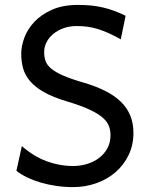

<svg xmlns="http://www.w3.org/2000/svg" viewBox="-20 -745 614 777"><path d="M468.8 -585.9Q442.4 -600.6 420.2 -610.6Q397.9 -620.6 377 -627.2Q356 -633.8 335 -636.7Q314 -639.6 290.5 -639.6Q261.2 -639.6 237.1 -630.9Q212.9 -622.1 195.3 -607.4Q177.7 -592.8 168.2 -573.7Q158.7 -554.7 158.7 -534.7Q158.7 -514.6 164.3 -498.3Q169.9 -481.9 187 -467.5Q204.1 -453.1 235.8 -439.2Q267.6 -425.3 319.8 -410.2Q368.2 -396 405.5 -377.2Q442.9 -358.4 468.3 -334Q493.7 -309.6 506.8 -278.3Q520 -247.1 520 -207.5Q520 -158.2 500.7 -117.9Q481.4 -77.6 448 -48.6Q414.6 -19.5 370.1 -3.7Q325.7 12.2 275.9 12.2Q240.7 12.2 207.3 7.3Q173.8 2.4 144.3 -6.3Q114.7 -15.1 89.8 -27.1Q64.9 -39.1 46.4 -53.7L68.4 -153.8Q117.2 -111.3 169.2 -92.3Q221.2 -73.2 275.9 -73.2Q305.2 -73.2 332.5 -81.5Q359.9 -89.8 380.9 -105.7Q401.9 -121.6 414.6 -144.8Q427.2 -168 427.2 -197.8Q427.2 -216.8 421.1 -234.1Q415 -251.5 396.5 -268.1Q377.9 -284.7 343.3 -301Q308.6 -317.4 251.5 -334.5Q194.3 -351.6 158.2 -372.1Q122.1 -392.6 101.6 -416.7Q81.1 -440.9 73.5 -468.5Q65.9 -496.1 65.9 -527.3Q65.9 -558.6 78.9 -593.3Q91.8 -627.9 119.6 -657.2Q147.5 -686.5 190.9 -705.8Q234.4 -725.1 295.4 -725.1Q323.7 -725.1 348.4 -722.7Q373 -720.2 396.2 -714.8Q419.4 -709.5 441.9 -701.2Q464.4 -692.9 488.3 -681.2Z"/></svg>

Font: Andika Compact
Style: Regular
Weight: 400
Designer: Victor Gaultney, Annie Olsen, Julie Remington, Don Collingsworth, Eric Hays, Becca Hirsbrunner
Foundry: SIL International
Version: Version 5.000 ; LnSpcTght